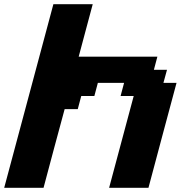

<svg xmlns="http://www.w3.org/2000/svg" viewBox="-20 -895 861 915"><path d="M500 0H687.5Q709.5 -83 754.2 -250Q798.8 -417 821.3 -500H758.8L775.9 -562.5H713.4L730 -625H355Q366.2 -667 388.4 -750Q410.6 -833 421.9 -875H234.4Q195.3 -729 117.2 -437.5Q39.1 -146 0 0H187.5Q204.1 -62.5 237.5 -187.5Q271 -312.5 288.1 -375H350.6L367.2 -437.5H429.7L446.3 -500H571.3L554.7 -437.5H617.2Z"/></svg>

Font: Faithful 32x
Style: SemiboldOblique
Weight: 400
Foundry: Faithful Resource Pack
Version: Version 1.0; January 27, 2023